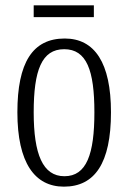

<svg xmlns="http://www.w3.org/2000/svg" viewBox="-20 -688 479 718"><path d="M106 -624H331V-668H106ZM219 10C334 10 395 -77 395 -268C395 -453 334 -544 222 -544C102 -544 45 -454 45 -268C45 -79 110 10 219 10ZM221 -29C140 -29 106 -111 106 -268C106 -425 136 -504 220 -504C304 -504 333 -425 333 -268C333 -112 304 -29 221 -29Z"/></svg>

Font: Noto Serif Georgian ExtraCondensed Light
Style: Regular
Weight: 300
Width: 2
Designer: Monotype Design Team, Akaki Razmadze
Foundry: Google LLC
Version: Version 2.003